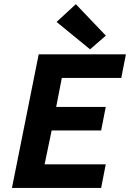

<svg xmlns="http://www.w3.org/2000/svg" viewBox="-20 -917 640 937"><path d="M38.4 0 168.8 -651.8H594.4L571.9 -536.8H281.8L254.2 -395.3H496.1L473.6 -280.3H232L197.7 -115H496.1L473.6 0ZM419.6 -676.3 256.1 -809.9 350.1 -896.6 496.6 -743.1Z"/></svg>

Font: SourceCodeVF
Style: Italic
Weight: 200
Italic angle: -11°
Monospace: yes
Designer: Paul D. Hunt, Teo Tuominen
Foundry: Adobe
Version: Version 1.026;hotconv 1.1.0;makeotfexe 2.6.0